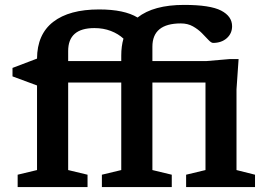

<svg xmlns="http://www.w3.org/2000/svg" viewBox="-20 -763 1094 783"><path d="M337 0H52V-50.5L131 -69.5V-414.5L31 -451.5V-486L131 -524Q131.5 -623 197 -673.8Q262.5 -724.5 384 -724.5Q487 -724.5 541 -691.5Q606 -743 731 -743Q837 -743 881.8 -719.8Q926.5 -696.5 926.5 -656Q926.5 -626.5 904.8 -607.2Q883 -588 849 -588Q841.5 -588 830.2 -600Q819 -612 803.5 -627.8Q788 -643.5 766.8 -655.5Q745.5 -667.5 717.5 -667.5Q601.5 -667.5 601.5 -572.5V-514H822L915.5 -522H953L944.5 -398.5V-69.5L1020 -50.5V0H739V-50.5L818 -69.5V-426.5H601.5V-69.5L680.5 -50.5V0H395.5V-50.5L474.5 -69.5V-426.5H258V-69.5L337 -50.5ZM258 -555V-514H474.5V-536.5Q474.5 -574.5 483.5 -605.5Q462.5 -625 432 -636.8Q401.5 -648.5 365 -648.5Q258 -648.5 258 -555Z"/></svg>

Font: Newsreader Caption Medium
Style: Regular
Weight: 500
Designer: Hugues Gentile
Foundry: Production Type
Version: Version 1.001